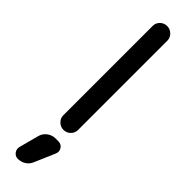

<svg xmlns="http://www.w3.org/2000/svg" viewBox="-347 -731 981 981"><g transform="rotate(45 144.0 -240.0)"><path d="M201.2 -697.3V-52.7Q201.2 -30.3 185.5 -15.1Q169.9 0 147.9 0Q126 0 110.4 -15.6Q94.7 -31.2 94.7 -52.7V-697.3Q94.7 -719.7 110.4 -734.9Q126 -750 147.9 -750Q169.9 -750 185.5 -734.4Q201.2 -718.8 201.2 -697.3ZM87.9 269.5Q69.3 269.5 58.1 254.9Q46.9 240.2 50.8 221.7L79.1 115.2Q85 90.8 105 75.2Q125 59.6 150.4 59.6H170.9Q192.4 59.6 203.1 76.2Q213.9 92.8 206.1 112.3L158.2 223.6Q149.4 245.1 130.4 257.3Q111.3 269.5 87.9 269.5Z"/></g></svg>

Font: Rounded Mgen+ 2p medium
Style: Regular
Weight: 500
Designer: [Source Han Sans]
Ryoko NISHIZUKA  (kana & ideographs); Paul D. Hunt (Latin, Greek & Cyrillic); Wenlong ZHANG  (bopomofo
Version: Version 1.059.20150602